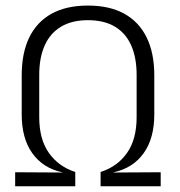

<svg xmlns="http://www.w3.org/2000/svg" viewBox="-20 -670 646 690"><path d="M296 -650Q373.5 -650 426.5 -620.8Q479.5 -591.5 507 -535.5Q534.5 -479.5 534.5 -399V-259Q534.5 -173 496.5 -119.8Q458.5 -66.5 389.5 -51L388 -50L557.5 -51V-0.5H341.5V-52Q401.5 -71 436.2 -120Q471 -169 471 -249V-400.5Q471 -463.5 451.2 -507.5Q431.5 -551.5 392.5 -574.5Q353.5 -597.5 296 -597.5Q239 -597.5 200 -574.5Q161 -551.5 141 -507.5Q121 -463.5 121 -400.5V-249Q121 -169 156 -120Q191 -71 250.5 -52V-0.5H34.5V-51L204.5 -50L202.5 -51Q133.5 -66.5 95.8 -119.8Q58 -173 58 -259V-399Q58 -479.5 85.2 -535.5Q112.5 -591.5 165.5 -620.8Q218.5 -650 296 -650Z"/></svg>

Font: Anek Latin Light
Style: Regular
Weight: 300
Designer: Yesha Goshar
Foundry: Ek Type
Version: Version 1.003